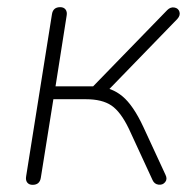

<svg xmlns="http://www.w3.org/2000/svg" viewBox="-20 -510 537 536"><path d="M53 -18 125 -470Q128 -490 148 -490Q158 -490 163 -483.5Q168 -477 166 -466L135 -269H240L447 -482Q456 -491 467 -489Q478 -487 481 -477Q484 -467 475 -457L280 -256L253 -268Q292 -266 322 -241Q352 -216 380 -156L442 -22Q448 -10 441 -1.5Q434 7 422.5 5.5Q411 4 406 -7L340 -150Q317 -198 291 -215.5Q265 -233 220 -233H129L94 -14Q91 6 71 6Q61 6 56 -0.5Q51 -7 53 -18Z"/></svg>

Font: SN Pro Thin
Style: Italic
Weight: 200
Italic angle: -9°
Designer: Tobias Whetton
Foundry: Supernotes
Version: Version 1.003;Glyphs 3.3 (3324)